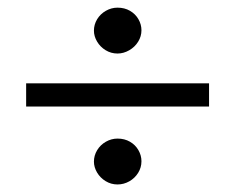

<svg xmlns="http://www.w3.org/2000/svg" viewBox="-20 -490 624 509"><path d="M49.3 -269H534.2V-207.5H49.3ZM291.5 -122.6Q310.1 -122.6 324.5 -114.3Q338.9 -106 346.9 -92Q355 -78.1 355 -62.5Q355 -45.9 346.2 -31.7Q337.4 -17.6 322.8 -9.3Q308.1 -1 291.5 -1Q274.4 -1 260 -9.8Q245.6 -18.6 237.3 -32.7Q229 -46.9 229 -61.5Q229 -77.6 237.5 -91.8Q246.1 -106 260.7 -114.3Q275.4 -122.6 291.5 -122.6ZM291.5 -469.7Q310.1 -469.7 324.5 -461.4Q338.9 -453.1 346.9 -439.2Q355 -425.3 355 -409.7Q355 -393.6 346.2 -379.4Q337.4 -365.2 322.5 -356.7Q307.6 -348.1 291.5 -348.1Q274.4 -348.1 260 -356.9Q245.6 -365.7 237.3 -379.9Q229 -394 229 -408.7Q229 -424.8 237.5 -439Q246.1 -453.1 260.7 -461.4Q275.4 -469.7 291.5 -469.7Z"/></svg>

Font: Glacial Indifference
Style: Regular
Weight: 400
Designer: Alfredo Marco Pradil
Foundry: Alfredo Marco Pradil
Version: Version 1.312